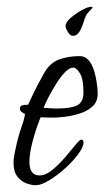

<svg xmlns="http://www.w3.org/2000/svg" viewBox="-20 -538 309 568"><path d="M86 10Q74 10 58.5 4.5Q43 -1 31.5 -15.5Q20 -30 20 -57Q20 -68 23 -83Q33 -133 42.5 -159Q52 -185 54 -201Q51 -202 45 -206Q39 -210 39 -217Q39 -224 45 -226Q51 -228 56 -228H63Q71 -245 80.5 -265Q90 -285 109 -319Q126 -351 153.5 -361.5Q181 -372 216 -372Q250 -372 263 -311Q269 -280 269 -261Q269 -237 253.5 -223Q238 -209 215.5 -202Q193 -195 171 -192.5Q149 -190 136 -190Q123 -190 113.5 -190.5Q104 -191 100 -191Q85 -153 76 -118Q67 -83 67 -59Q67 -19 97 -19Q115 -19 134.5 -35Q154 -51 172 -72Q190 -93 203 -109Q216 -125 220 -125Q227 -125 227 -117Q227 -103 211 -81.5Q195 -60 171.5 -39Q148 -18 124.5 -4Q101 10 86 10ZM149 -217Q187 -217 206.5 -225.5Q226 -234 227 -263Q227 -304 216.5 -321Q206 -338 197 -338Q185 -338 171.5 -323.5Q158 -309 145.5 -289Q133 -269 123 -249.5Q113 -230 109 -219Q114 -219 125 -218Q136 -217 149 -217ZM195 -432Q188 -432 181 -443Q174 -454 174 -461Q174 -472 189 -485Q204 -498 222 -508Q240 -518 250 -518Q252 -518 253 -517V-518Q253 -517 253.5 -516.5Q254 -516 254 -516Q254 -515 247.5 -508Q241 -501 239 -499Q233 -491 228 -474.5Q223 -458 215.5 -445Q208 -432 195 -432Z"/></svg>

Font: Bilbo
Style: Regular
Weight: 400
Designer: Robert E. Leuschke
Foundry: Robert E. Leuschke
Version: Version 1.100